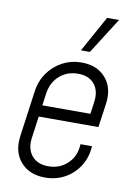

<svg xmlns="http://www.w3.org/2000/svg" viewBox="-88 -837 632 905"><g transform="rotate(10 227.5 -384.0)"><path d="M191.5 12Q116.5 12 74.8 -36Q33 -84 44 -162L74 -379Q81 -430.5 108.8 -469.5Q136.5 -508.5 178.2 -530.2Q220 -552 269.5 -552Q343.5 -552 384.8 -504.2Q426 -456.5 415 -379L399 -266H100L107 -321H351L359 -379Q366.5 -432.5 340 -464.8Q313.5 -497 261.5 -497Q209 -497 172.8 -464.8Q136.5 -432.5 129 -379L99 -162Q91.5 -109 118.5 -76Q145.5 -43 198 -43Q250.5 -43 287.2 -76Q324 -109 329 -162L330 -172H385L384 -162Q379 -111.5 352.8 -72.2Q326.5 -33 284.8 -10.5Q243 12 191.5 12ZM255 -608 350 -780H407L298 -608Z"/></g></svg>

Font: Mohave Light
Style: Italic
Weight: 300
Italic angle: -8°
Designer: Gumpita Rahayu
Foundry: Tokotype
Version: Version 2.003